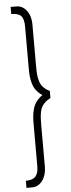

<svg xmlns="http://www.w3.org/2000/svg" viewBox="-73 -953 463 1250"><g transform="rotate(-5 159.0 -328.5)"><path d="M47.4 262.7V216.3Q91.8 216.3 110.8 195.3Q129.9 174.3 129.9 129.9V-149.9Q129.9 -180.7 132.3 -202.6Q134.8 -224.6 141.8 -249Q148.9 -273.4 164.3 -293.7Q179.7 -314 203.6 -330.1Q179.7 -345.7 164.3 -365.7Q148.9 -385.7 141.8 -410.2Q134.8 -434.6 132.3 -456.3Q129.9 -478 129.9 -508.8V-785.2Q129.9 -834 111.6 -853.8Q93.3 -873.5 47.4 -873.5V-919.9H85Q125 -919.9 151.9 -884.3Q178.7 -848.6 178.7 -794.9V-523.9Q178.7 -487.3 180.7 -465.3Q182.6 -443.4 189.9 -420.4Q197.3 -397.5 212.9 -381.3Q228.5 -365.2 253.9 -352.5V-306.2Q233.4 -296.4 219.7 -283.7Q206.1 -271 197.8 -257.6Q189.5 -244.1 185.3 -223.9Q181.2 -203.6 179.9 -184.3Q178.7 -165 178.7 -134.8V137.7Q178.7 190.4 151.9 226.6Q125 262.7 85 262.7Z"/></g></svg>

Font: Now Alt Light
Style: Regular
Weight: 300
Designer: Alfredo Marco Pradil
Foundry: Alfredo Marco Pradil
Version: Version 1.002;PS 001.002;hotconv 1.0.88;makeotf.lib2.5.64775